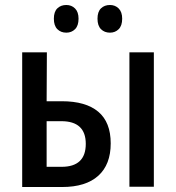

<svg xmlns="http://www.w3.org/2000/svg" viewBox="-20 -750 706 770"><path d="M69 0V-540H168L167 -344H228Q324 -344 374 -302Q424 -260 424 -175Q424 -90 374 -45Q324 0 229 0ZM499 -1V-540H597V-1ZM167 -81H227Q324 -81 324 -173Q324 -264 226 -264H167ZM196 -675Q196 -703 210 -716.5Q224 -730 246 -730Q267 -730 281 -716Q295 -702 295 -675Q295 -647 281 -633Q267 -619 246 -619Q224 -619 210 -633Q196 -647 196 -675ZM371 -675Q371 -703 385 -716.5Q399 -730 421 -730Q442 -730 456 -716Q470 -702 470 -675Q470 -647 456 -633Q442 -619 421 -619Q399 -619 385 -633Q371 -647 371 -675Z"/></svg>

Font: Noto Sans Condensed Medium
Style: Regular
Weight: 500
Width: 3
Designer: Monotype Design Team
Foundry: Monotype Imaging Inc.
Version: Version 2.013; ttfautohint (v1.8.4.7-5d5b)